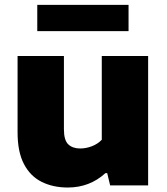

<svg xmlns="http://www.w3.org/2000/svg" viewBox="-20 -786 706 814"><path d="M267.5 9Q205 9 157 -14.8Q109 -38.5 81.8 -90Q54.5 -141.5 54.5 -225V-548.5H251V-237.5Q251 -191.5 269.5 -174Q288 -156.5 320 -156.5Q345 -156.5 370 -166.2Q395 -176 411.5 -193.5V-548.5H608V0H447L434.5 -52H427Q360 9 267.5 9ZM138 -654V-765.5H525V-654Z"/></svg>

Font: Encode Sans SemiExpanded SemiExpanded ExtraBold
Style: Regular
Weight: 800
Width: 6
Designer: Multiple Designers
Foundry: Impallari Type
Version: Version 3.000; ttfautohint (v1.8.3) -l 8 -r 50 -G 200 -x 14 